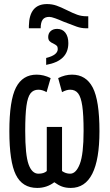

<svg xmlns="http://www.w3.org/2000/svg" viewBox="-20 -914 540 944"><path d="M122 -787Q124 -894 211 -894Q236 -894 257.5 -886.5Q279 -879 309 -864Q339 -849 360 -841.5Q381 -834 406 -834H414V-775H402Q380 -775 357 -783Q334 -791 291 -808Q271 -817 251.5 -824Q232 -831 222 -831Q200 -831 190 -817.5Q180 -804 180 -775H122ZM207 -629Q264 -643 264 -673Q264 -684 259 -689Q254 -694 242 -700Q230 -705 223.5 -712Q217 -719 217 -732Q217 -750 229 -761Q241 -772 261 -772Q287 -772 301.5 -753Q316 -734 316 -702Q316 -658 289 -631.5Q262 -605 207 -595ZM26 -269Q26 -420 58.5 -483.5Q91 -547 160 -547Q195 -547 229 -530L209 -461Q188 -473 169 -473Q144 -473 130 -455Q116 -437 110 -393.5Q104 -350 104 -270Q104 -152 120.5 -106Q137 -60 169 -60Q196 -60 210 -73V-290H285V-73Q303 -60 325 -60Q354 -60 372.5 -108Q391 -156 391 -270Q391 -350 384.5 -393.5Q378 -437 364 -455Q350 -473 325 -473Q307 -473 285 -461L266 -530Q300 -547 334 -547Q403 -547 436 -483.5Q469 -420 469 -269Q469 10 328 10Q303 10 284.5 3Q266 -4 247 -18Q210 10 163 10Q90 10 58 -54.5Q26 -119 26 -269Z"/></svg>

Font: Noto Sans Mono UI Cond
Style: Regular
Weight: 400
Width: 3
Monospace: yes
Designer: Monotype Design team
Foundry: Monotype Imaging Inc.
Version: Version 1.000